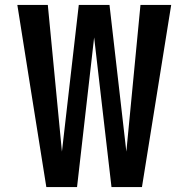

<svg xmlns="http://www.w3.org/2000/svg" viewBox="-20 -755 760 775"><path d="M167 0H291L360 -604L430 0H553L671 -735H547L490 -143L422 -735H298L259 -396L230 -143L173 -735H50L100 -420Z"/></svg>

Font: Iosevka Sparkle
Style: Bold
Weight: 700
Designer: Belleve Invis
Foundry: Belleve Invis
Version: Version 4.5.0; ttfautohint (v1.8.3)